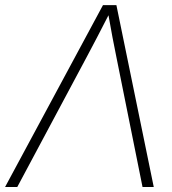

<svg xmlns="http://www.w3.org/2000/svg" viewBox="-53 -748 687 768"><path d="M-32.7 0 358.9 -727.5H412.6L562 0H517.1L412.1 -522Q404.8 -558.6 397 -598.4Q389.2 -638.2 380.9 -687Q356 -638.2 335.2 -598.4Q314.5 -558.6 294.9 -522L16.1 0Z"/></svg>

Font: Inter Display ExtraLight
Style: Italic
Weight: 200
Italic angle: -9.39999°
Designer: Rasmus Andersson
Foundry: rsms
Version: Version 4.000;git-a52131595